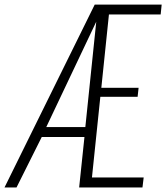

<svg xmlns="http://www.w3.org/2000/svg" viewBox="-56 -830 736 850"><path d="M148.9 -267.6H321.8L370.1 -733.9ZM-36.1 0 363.3 -809.6H659.7L655.3 -766.1H426.3L392.6 -441.4H557.6L553.2 -401.4H388.2L351.1 -44.4H580.1L574.7 0H294.4L317.9 -223.6H128.9L17.1 0Z"/></svg>

Font: Oswald
Style: Extra-Light
Weight: 200
Designer: Vernon Adams
Foundry: Vernon Adams
Version: 3.0; ttfautohint (v0.94.23-7a4d-dirty) -l 8 -r 50 -G 200 -x 